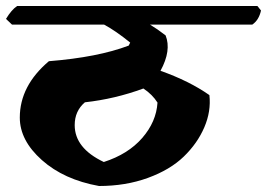

<svg xmlns="http://www.w3.org/2000/svg" viewBox="-55 -647 890 640"><path d="M11 -255Q11 -361 108 -443Q271 -456 374 -495L379 -505Q331 -544 292 -565H-15L-35 -584Q-17 -614 2 -627H803L815 -612Q808 -580 786 -565H445Q470 -550 497 -529Q517 -479 480 -411Q576 -377 643 -330Q649 -276 626 -222.5Q603 -169 557.5 -125Q512 -81 438 -54Q364 -27 275 -27Q158 -48 84.5 -113.5Q11 -179 11 -255ZM194 -230Q194 -153 291 -107Q372 -133 419 -187Q466 -241 470 -305Q453 -332 423 -352Q328 -317 228 -306Q194 -277 194 -230Z"/></svg>

Font: Tillana ExtraBold
Style: Regular
Weight: 800
Designer: Lipi Raval (Devanagari, Latin), Jonny Pinhorn (Latin)
Foundry: Indian Type Foundry
Version: Version 2.003;PS 1.0;hotconv 1.0.79;makeotf.lib2.5.61930; tt